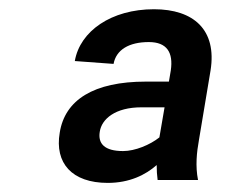

<svg xmlns="http://www.w3.org/2000/svg" viewBox="-20 -742 527 424"><path d="M357.2 -586.6 353 -561.8H302.2C186.8 -561.8 123.2 -521.3 111.9 -448.9C100.5 -382.1 138.5 -338.1 218 -338.1C266 -338.1 301.5 -355.8 326 -377.5C326 -365.8 326.7 -354.4 328.1 -344.5H417.3C411.2 -375.4 414.4 -405.5 419.4 -433.2L445 -586.6C459.2 -676.1 407.7 -721.6 320 -721.6C225.9 -721.6 156.6 -673.3 145.2 -607.2L230.8 -600.9C236.5 -632.1 264.9 -649.1 308.6 -649.1C348.7 -649.1 362.9 -626.1 357.2 -586.6ZM200.3 -451C204.5 -479.4 234.7 -505 292.3 -505H343.4L332 -438.6C311.4 -422.2 278.4 -408.4 251.8 -408.4C210.9 -408.4 196 -424.7 200.3 -451Z"/></svg>

Font: Magic Ui Pro
Style: Bold Italic
Weight: 700
Italic angle: -9.39999°
Designer: Stefan Endress, Andreas Faust
Version: Version 1.000;FEAKit 1.0